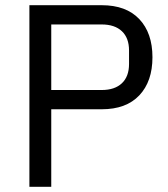

<svg xmlns="http://www.w3.org/2000/svg" viewBox="-20 -718 646 738"><path d="M93 0V-698H371Q465 -698 515.5 -644.5Q566 -591 566 -498Q566 -405 515.5 -351.5Q465 -298 371 -298H177V0ZM177 -372H371Q421 -372 448.5 -398Q476 -424 476 -472V-524Q476 -572 448.5 -598Q421 -624 371 -624H177Z"/></svg>

Font: IBMPlexSans
Style: Regular
Weight: 400
Designer: Mike Abbink, Paul van der Laan, Pieter van Rosmalen
Foundry: Bold Monday
Version: Version 3.1